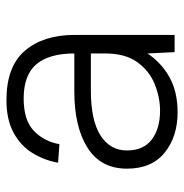

<svg xmlns="http://www.w3.org/2000/svg" viewBox="-8 -538 557 580"><g transform="rotate(-90 270.0 -248.5)"><path d="M220 10Q147 10 98.5 -29Q50 -68 50 -143Q50 -222 113 -262Q176 -302 284 -302H398Q398 -378 365.5 -416.5Q333 -455 262 -455Q196 -455 164 -424Q132 -393 124 -347L68 -351Q75 -392 97 -428Q119 -464 158.5 -485.5Q198 -507 257 -507Q359 -507 406.5 -451Q454 -395 454 -302V1H402L398 -81Q371 -40 327 -15Q283 10 220 10ZM225 -43Q265 -43 305 -59Q345 -75 371.5 -111.5Q398 -148 398 -209V-252H286Q196 -252 150.5 -223Q105 -194 105 -143Q105 -93 138 -68Q171 -43 225 -43Z"/></g></svg>

Font: Haskoy Light
Style: Regular
Weight: 300
Designer: Ertekin Erdin
Foundry: Ertekin Erdin
Version: Version 2.000; ttfautohint (v1.8.4.7-5d5b)